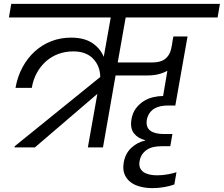

<svg xmlns="http://www.w3.org/2000/svg" viewBox="-20 -760 1154 990"><path d="M482 -276 160 0H55L56 -6L497 -363Q496 -420 460 -457.5Q424 -495 358 -495Q317 -495 281.5 -482Q246 -469 218 -444.5Q190 -420 170.5 -385Q151 -350 144 -307H60Q70 -365 96 -413Q122 -461 159.5 -495Q197 -529 244.5 -547.5Q292 -566 346 -566Q413 -566 454.5 -539Q496 -512 515 -467L551 -670H26L38 -740H1114L1102 -670H628L587 -438H766Q809 -438 832 -456.5Q855 -475 862 -506L867 -530L870 -551L874 -572H947L884 -216H845Q827 -216 809 -212.5Q791 -209 776.5 -200.5Q762 -192 751.5 -177.5Q741 -163 737 -142Q734 -122 739 -108Q744 -94 756 -85.5Q768 -77 785.5 -73Q803 -69 823 -69H869L858 -6H811Q793 -6 774.5 -2.5Q756 1 741 10Q726 19 715 33.5Q704 48 700 70Q696 91 702 105Q708 119 720.5 127.5Q733 136 751 140Q769 144 790 144Q819 144 847.5 138.5Q876 133 890 128L879 191Q859 199 828 204.5Q797 210 766 210Q733 210 703.5 202.5Q674 195 653 179Q632 163 622 138Q612 113 618 78Q626 31 657.5 2Q689 -27 728 -35L729 -37Q692 -46 671 -72Q650 -98 658 -146Q664 -179 681 -201.5Q698 -224 721 -238.5Q744 -253 770.5 -259Q797 -265 821 -265L843 -395Q799 -371 742 -371H576L511 0H433Z"/></svg>

Font: SVN-Poppins
Style: Italic
Weight: 400
Italic angle: -10°
Designer: Ninad Kale (Devanagari), Jonny Pinhorn (Latin)
Foundry: Indian Type Foundry
Version: Version 3.002 2017; ttfautohint (v1.8.3)